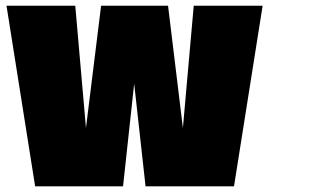

<svg xmlns="http://www.w3.org/2000/svg" viewBox="-20 -655 1105 675"><path d="M451.7 -360.8 412.6 0H103.5L2.9 -634.8H244.6L282.2 -205.1L335.4 -634.8H570.8L623 -205.1L661.1 -634.8H903.3L802.7 0H491.7Z"/></svg>

Font: Coda Caption ExtraBold
Style: Regular
Weight: 800
Designer: vernon adams
Foundry: vernon adams
Version: Version 1.002